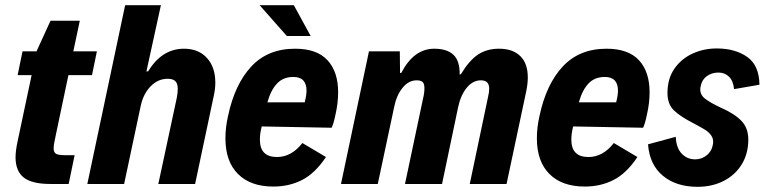

<svg xmlns="http://www.w3.org/2000/svg" viewBox="-20 -710 2951 741"><path d="M40 -103Q40 -128 48 -165L102 -420H48L67 -512H121L175 -630H288L263 -512H354L335 -420H244L195 -187Q187 -152 187 -138Q187 -121 197 -116Q207 -111 233 -111H268L245 0H174Q103 0 71.5 -25Q40 -50 40 -103Z M463 -690H601L545 -434L552 -435Q605 -522 690 -522Q746 -522 778.5 -486.5Q811 -451 811 -391Q811 -367 805 -340L733 0H591L662 -331Q666 -350 666 -367Q666 -388 656.5 -397Q647 -406 627 -406Q590 -406 561.5 -377Q533 -348 523 -301L459 0H317Z M1285 -354Q1285 -312 1275 -269Q1268 -234 1260 -217L990 -222Q983 -195 983 -171Q983 -104 1049 -104Q1105 -104 1147 -158L1238 -104Q1196 -41 1146 -15.5Q1096 10 1035 10Q947 10 898.5 -38.5Q850 -87 850 -176Q850 -218 860 -262Q886 -385 950 -453.5Q1014 -522 1119 -522Q1203 -522 1244 -477.5Q1285 -433 1285 -354ZM1012 -315H1156Q1163 -343 1163 -360Q1163 -413 1112 -413Q1073 -413 1049 -387.5Q1025 -362 1012 -315ZM982 -690H1114L1179 -571H1087Z M1404 -512H1523L1524 -428L1529 -429Q1577 -522 1656 -522Q1705 -522 1730 -498.5Q1755 -475 1754 -422L1759 -424Q1791 -477 1825 -499.5Q1859 -522 1906 -522Q1959 -522 1988 -493.5Q2017 -465 2017 -411Q2017 -387 2011 -358L1935 0H1793L1864 -338Q1868 -354 1868 -368Q1868 -400 1836 -400Q1805 -400 1781.5 -371.5Q1758 -343 1748 -296L1686 0H1543L1613 -331Q1618 -351 1618 -370Q1618 -387 1611 -393.5Q1604 -400 1588 -400Q1557 -400 1533.5 -371Q1510 -342 1501 -296L1438 0H1296Z M2487 -354Q2487 -312 2477 -269Q2470 -234 2462 -217L2192 -222Q2185 -195 2185 -171Q2185 -104 2251 -104Q2307 -104 2349 -158L2440 -104Q2398 -41 2348 -15.5Q2298 10 2237 10Q2149 10 2100.5 -38.5Q2052 -87 2052 -176Q2052 -218 2062 -262Q2088 -385 2152 -453.5Q2216 -522 2321 -522Q2405 -522 2446 -477.5Q2487 -433 2487 -354ZM2214 -315H2358Q2365 -343 2365 -360Q2365 -413 2314 -413Q2275 -413 2251 -387.5Q2227 -362 2214 -315Z M2481 -153 2588 -182Q2590 -139 2611 -117Q2632 -95 2663 -95Q2689 -95 2708.5 -111.5Q2728 -128 2732 -156Q2734 -174 2725 -187Q2716 -200 2701.5 -209Q2687 -218 2655 -235Q2606 -260 2581 -284Q2556 -308 2556 -351Q2556 -406 2582.5 -444.5Q2609 -483 2652.5 -503Q2696 -523 2746 -523Q2817 -523 2863.5 -490.5Q2910 -458 2911 -383L2813 -366Q2810 -398 2793.5 -414Q2777 -430 2753 -430Q2726 -430 2706.5 -415Q2687 -400 2683 -371Q2680 -346 2700 -330Q2720 -314 2763 -294Q2815 -271 2841.5 -243.5Q2868 -216 2868 -171Q2868 -117 2842.5 -75.5Q2817 -34 2772.5 -11.5Q2728 11 2672 11Q2590 11 2538.5 -31.5Q2487 -74 2481 -153Z"/></svg>

Font: Decalotype
Style: Bold Italic
Weight: 700
Italic angle: -12°
Designer: Alfredo Marco Pradil
Foundry: Alfredo Marco Pradil
Version: Version 1.0